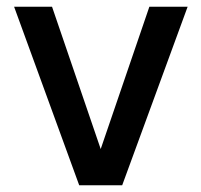

<svg xmlns="http://www.w3.org/2000/svg" viewBox="-20 -552 600 572"><path d="M216 0 22 -532H135L280 -108L425 -532H539L344 0Z"/></svg>

Font: Txt Sans Medium
Style: Regular
Weight: 500
Designer: Open Source
Foundry: XRLN
Version: Version 1.0